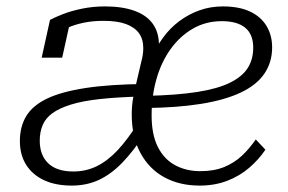

<svg xmlns="http://www.w3.org/2000/svg" viewBox="-20 -567 900 599"><path d="M303 -502Q269 -502 240.5 -496Q212 -490 191.5 -480.5Q171 -471 156 -460Q154 -467 157.5 -473.5Q161 -480 167.5 -486Q174 -492 182 -495.5Q190 -499 199 -500L174 -387H110L136 -505Q151 -513 176.5 -523Q202 -533 236 -540Q270 -547 308 -547Q361 -547 399 -533.5Q437 -520 456.5 -493Q476 -466 476 -425L474 -380L402 -294L420 -371Q424 -386 425.5 -396.5Q427 -407 427 -417Q427 -445 413.5 -463.5Q400 -482 373 -492Q346 -502 303 -502ZM204 12Q153 12 117 -5Q81 -22 61.5 -53Q42 -84 42 -127Q42 -172 62 -205Q82 -238 127 -259.5Q172 -281 247.5 -292.5Q323 -304 434 -305L424 -266Q347 -264 292 -258Q237 -252 200.5 -240.5Q164 -229 143 -213.5Q122 -198 113 -176.5Q104 -155 104 -128Q104 -83 130.5 -57.5Q157 -32 209 -32Q249 -32 283 -49Q317 -66 348 -99.5Q379 -133 411 -184L431 -149Q396 -95 361 -59Q326 -23 288 -5.5Q250 12 204 12ZM603 12Q540 12 492.5 -14Q445 -40 418 -90Q391 -140 391 -210Q391 -237 395.5 -262Q400 -287 407.5 -309Q415 -331 426.5 -349.5Q438 -368 452 -383Q467 -420 489 -450Q511 -480 540 -501.5Q569 -523 603 -535Q637 -547 675 -547Q726 -547 760 -531Q794 -515 811.5 -486Q829 -457 829 -419Q829 -373 805 -337.5Q781 -302 731.5 -278.5Q682 -255 607.5 -243Q533 -231 433 -230L438 -268Q531 -270 595 -280Q659 -290 697.5 -309Q736 -328 753 -355Q770 -382 770 -418Q770 -460 745 -480.5Q720 -501 672 -501Q622 -501 581.5 -477.5Q541 -454 512 -413.5Q483 -373 468 -320Q453 -267 453 -207Q453 -147 472.5 -108.5Q492 -70 526.5 -51.5Q561 -33 605 -33Q648 -33 679.5 -46Q711 -59 734.5 -81Q758 -103 778 -132L808 -100Q788 -70 758 -44Q728 -18 689 -3Q650 12 603 12Z"/></svg>

Font: Roboto Serif ExtraLight
Style: Italic
Weight: 250
Italic angle: -10°
Designer: Greg Gazdowicz
Foundry: Commercial Type
Version: Version 1.008